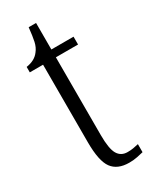

<svg xmlns="http://www.w3.org/2000/svg" viewBox="-177 -706 616 765"><g transform="rotate(-30 131.5 -324.0)"><path d="M178 10Q124 10 99.5 -23.5Q75 -57 75 -143V-500H14V-525Q54 -531 73 -557Q86 -573 91 -596Q96 -619 100 -658H134V-536H236V-500H134V-142Q134 -79 148.5 -54.5Q163 -30 193 -30Q208 -30 219.5 -32Q231 -34 244 -37V0Q232 3 215 6.5Q198 10 178 10Z"/></g></svg>

Font: Noto Serif Sinhala ExtraCondensed Light
Style: Regular
Weight: 300
Width: 2
Designer: Jelle Bosma - Monotype Design Team
Foundry: Monotype Imaging Inc.
Version: Version 2.007; ttfautohint (v1.8.4.7-5d5b)